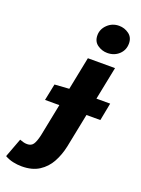

<svg xmlns="http://www.w3.org/2000/svg" viewBox="-249 -802 780 1063"><g transform="rotate(20 141.0 -270.0)"><path d="M16 -202 36 -300 124 -306H362L342 -202ZM20 188Q-6 188 -31.5 182.5Q-57 177 -80 164L-38 52Q-27 56 -16.5 59Q-6 62 6 62Q30 62 41.5 45.5Q53 29 62 -10L160 -500H320L220 -2Q209 50 185.5 93Q162 136 121.5 162Q81 188 20 188ZM250 -564Q219 -564 192.5 -582.5Q166 -601 166 -638Q166 -674 194 -701Q222 -728 262 -728Q294 -728 320 -709Q346 -690 346 -654Q346 -615 318.5 -589.5Q291 -564 250 -564Z"/></g></svg>

Font: Source Sans 3 Black
Style: Italic
Weight: 900
Italic angle: -11°
Designer: Paul D. Hunt
Foundry: Adobe
Version: Version 3.052;hotconv 1.1.0;makeotfexe 2.6.0